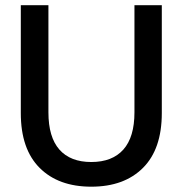

<svg xmlns="http://www.w3.org/2000/svg" viewBox="-20 -700 694 730"><path d="M59.1 -270V-680.2H164.1V-272.9Q164.1 -178.7 205.8 -131.3Q247.6 -84 327.1 -84Q406.7 -84 449 -131.3Q491.2 -178.7 491.2 -272.9V-680.2H595.2V-270Q595.2 -133.3 523.7 -61.8Q452.1 9.8 327.1 9.8Q202.1 9.8 130.6 -61.8Q59.1 -133.3 59.1 -270Z"/></svg>

Font: TASA Orbiter Deck Medium
Style: Regular
Weight: 500
Designer: Weizhong Zhang
Version: Version 1.000;Glyphs 3.1.2 (3151)